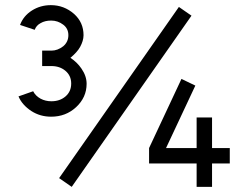

<svg xmlns="http://www.w3.org/2000/svg" viewBox="-20 -727 935 747"><path d="M686 -420 560 -151V-91H745V0H805V-91H874V-151H805V-270H745V-151H626L740 -394ZM676 -700 210 -34 259 0 725 -666ZM178 -707Q137 -707 104 -686Q71 -665 58 -630L115 -611Q121 -628 138 -637Q155 -647 179 -647Q205 -647 226 -631Q246 -616 246 -590Q246 -564 226 -547Q204 -530 180 -530H144V-470H180Q212 -470 234 -452Q257 -433 257 -402Q257 -371 235 -352Q213 -333 180 -333Q157 -333 138 -343Q118 -354 109 -372L52 -352Q59 -335 72 -320.5Q85 -306 102 -295Q136 -273 179 -273Q236 -273 276 -310Q317 -348 317 -401Q317 -431 297 -460Q280 -485 254 -502Q267 -513 276.5 -523.5Q286 -534 292 -545Q298 -556 301.5 -567.5Q305 -579 305 -590Q305 -640 268 -673Q229 -707 178 -707Z"/></svg>

Font: Unageo
Style: Light
Weight: 300
Designer: Richard Sepsi
Foundry: Richard Sepsi
Version: Version 2.000